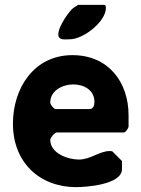

<svg xmlns="http://www.w3.org/2000/svg" viewBox="-20 -760 580 787"><path d="M33 -253C33 -96 140 7 293 7C329 7 480 -2 480 -67V-100L440 -140C440 -140 433 -141 431 -141C387 -141 352 -106 303 -106C259 -106 186 -131 186 -187C186 -195 204 -217 213 -217H487C495 -217 505 -233 507 -240V-287C507 -425 423 -534 277 -534C118 -534 33 -397 33 -253ZM186 -340C186 -390 239 -414 280 -414C321 -414 367 -393 367 -343C367 -331 364 -313 347 -313H207C202 -313 186 -330 186 -340ZM219 -619C219 -593 247 -599 267 -599C321 -599 414 -671 414 -727C414 -731 414 -740 407 -740H300L280 -727C267 -718 219 -654 219 -619Z"/></svg>

Font: Asimov Print
Style: C
Weight: 500
Designer: Google
Version: Version 2.000980: 2014